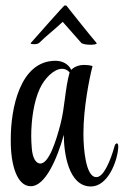

<svg xmlns="http://www.w3.org/2000/svg" viewBox="-20 -670 448 695"><path d="M308 -508C320 -508 330 -510 330 -513C330 -514 330 -514 329 -515C292 -559 256 -605 220 -650H213C209 -647 128 -556 92 -515C91 -514 91 -514 91 -513C91 -511 96 -510 102 -510C110 -510 118 -511 122 -515C148 -541 179 -564 207 -591L274 -515C279 -510 295 -508 308 -508ZM309 5C369 5 404 -82 408 -135V-139C408 -148 406 -151 403 -151C400 -151 396 -147 395 -142C387 -113 377 -86 367 -67C352 -38 340 -29 329 -29H328C290 -29 282 -134 282 -184V-188C282 -278 303 -385 315 -431C304 -434 294 -435 286 -435C263 -435 247 -427 238 -417C228 -438 206 -450 181 -450C51 -450 19 -274 19 -168V-158C19 -72 42 4 91 4H92C143 4 186 -92 211 -182C211 -118 227 5 309 5ZM126 -78C112 -78 98 -94 95 -134C94 -147 93 -162 93 -177C93 -234 102 -302 124 -349C141 -386 175 -421 205 -421C215 -421 224 -417 232 -408C215 -347 215 -282 199 -221C183 -159 157 -78 126 -78Z"/></svg>

Font: Style Script
Style: Regular
Weight: 400
Designer: Robert E. Leuschke
Foundry: Robert E. Leuschke
Version: Version 1.010